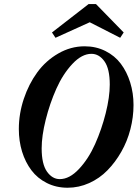

<svg xmlns="http://www.w3.org/2000/svg" viewBox="-20 -902 671 936"><path d="M583 -743.7 565.9 -717.8 417.5 -793.5 250.5 -717.8 233.4 -743.7 412.1 -882.3H447.8ZM309.6 13.2Q253.9 13.2 208.3 -9.8Q162.6 -32.7 133.1 -72Q103.5 -111.3 87.6 -162.8Q71.8 -214.4 71.8 -272.9Q71.8 -347.2 95.9 -419.7Q120.1 -492.2 161.6 -549.1Q203.1 -606 263.9 -641.1Q324.7 -676.3 392.6 -676.3Q448.2 -676.3 493.9 -653.3Q539.6 -630.4 569.1 -591.1Q598.6 -551.8 614.7 -500Q630.9 -448.2 630.9 -390.1Q630.9 -331.1 615.7 -272.2Q600.6 -213.4 571.5 -162.4Q542.5 -111.3 503.9 -71.8Q465.3 -32.2 414.8 -9.5Q364.3 13.2 309.6 13.2ZM271.5 -28.8Q318.8 -28.8 365.2 -78.4Q411.6 -127.9 443.6 -199.7Q475.6 -271.5 495.4 -350.3Q515.1 -429.2 515.1 -489.7Q515.1 -566.9 489 -603.3Q462.9 -639.6 425.8 -639.6Q378.9 -639.6 332.8 -590.3Q286.6 -541 254.6 -469.2Q222.7 -397.5 202.9 -318.4Q183.1 -239.3 183.1 -178.7Q183.1 -102.1 209 -65.4Q234.9 -28.8 271.5 -28.8Z"/></svg>

Font: Elstob 18pt
Style: Bold Italic
Weight: 700
Italic angle: -20°
Designer: Peter S. Baker
Version: Version 1.015